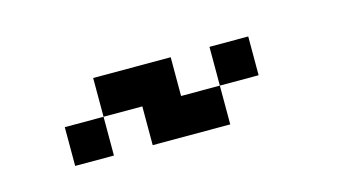

<svg xmlns="http://www.w3.org/2000/svg" viewBox="-32 -462 564 299"><g transform="rotate(-15 250.0 -312.5)"><path d="M125 -375H250V-312.5H312.5V-250H187.5V-312.5H125ZM312.5 -375H375V-312.5H312.5ZM62.5 -312.5H125V-250H62.5Z"/></g></svg>

Font: Half Eighties
Style: Regular
Weight: 400
Monospace: yes
Designer: Jayvee Enaguas (HarvettFox96)
Version: 20191127.01dev02